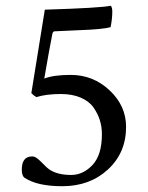

<svg xmlns="http://www.w3.org/2000/svg" viewBox="-20 -642 514 667"><path d="M135.7 -608.4Q328.1 -614.3 365.2 -622.1Q370.1 -615.2 370.1 -601.6Q370.1 -577.1 364.3 -547.9Q338.9 -540 253.9 -537.1L168.9 -533.2Q164.1 -532.2 162.1 -525.4Q151.4 -471.7 133.8 -369.1Q166 -381.8 225.6 -381.8Q303.7 -381.8 360.8 -328.1Q418 -274.4 418 -201.2Q418 -111.3 355 -53.2Q292 4.9 196.3 4.9Q109.4 4.9 65.4 -24.4Q55.7 -31.2 55.7 -52.7Q55.7 -98.6 91.8 -98.6Q100.6 -98.6 109.9 -91.3Q119.1 -84 130.4 -72.3Q141.6 -60.5 149.4 -54.7Q177.7 -34.2 227.5 -34.2Q268.6 -34.2 301.3 -68.8Q334 -103.5 334 -175.8Q334 -201.2 327.1 -223.6Q320.3 -246.1 305.2 -268.1Q290 -290 260.7 -302.7Q231.4 -315.4 191.4 -315.4Q140.6 -315.4 106.4 -304.7Q98.6 -308.6 88.9 -318.4Z"/></svg>

Font: Crimson Text
Style: Regular
Weight: 400
Version: Version 0.13